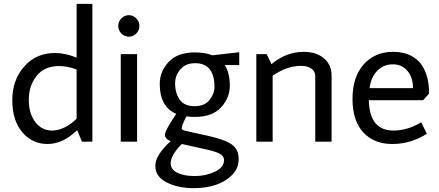

<svg xmlns="http://www.w3.org/2000/svg" viewBox="-20 -738 2288 1000"><path d="M379 -718H461V0H407L382 -60Q307 12 227.5 12Q148 12 96 -49.5Q44 -111 44 -216Q44 -321 106 -391.5Q168 -462 266 -462Q319 -462 379 -438ZM287 -394Q212 -394 171 -343Q130 -292 130 -219Q130 -146 164 -102Q198 -58 252 -58Q282 -58 316.5 -74.5Q351 -91 379 -120V-376Q332 -394 287 -394Z M690 -563.5Q674 -547 651 -547Q628 -547 612 -563.5Q596 -580 596 -603Q596 -626 612.5 -642.5Q629 -659 651 -659Q673 -659 689.5 -642.5Q706 -626 706 -603Q706 -580 690 -563.5ZM609 -456H694V0H609Z M995 -129Q972 -129 951 -132Q926 -84 926 -69Q926 -62 944 -57L1066 -30Q1151 -11 1187 14.5Q1223 40 1223 90Q1223 140 1188 174Q1120 242 988 242Q907 242 848 212Q789 182 789 126Q789 70 869 -3Q839 -14 839 -36Q839 -58 898 -145Q812 -182 812 -300Q812 -366 858.5 -415.5Q905 -465 995 -465Q1047 -465 1086 -450L1226 -466V-399H1151Q1177 -357 1177 -292.5Q1177 -228 1131 -178.5Q1085 -129 995 -129ZM1097 -285Q1097 -409 996 -409Q956 -409 931 -388Q892 -354 892 -303.5Q892 -253 916 -219Q940 -185 993 -185Q1046 -185 1071.5 -217.5Q1097 -250 1097 -285ZM869 113Q869 145 904 162Q939 179 995 179Q1051 179 1099 156.5Q1147 134 1147 95Q1147 75 1124 62.5Q1101 50 1044 38L927 12Q869 70 869 113Z M1707 -345V0H1622V-341Q1622 -367 1601.5 -381Q1581 -395 1547 -395Q1476 -395 1400 -344V0H1315V-456H1369L1394 -404Q1471 -468 1561 -468Q1628 -468 1667.5 -434Q1707 -400 1707 -345Z M2030 -58Q2102 -58 2174 -101L2203 -41Q2119 12 2023.5 12Q1928 12 1872 -48.5Q1816 -109 1816 -223Q1816 -337 1874 -402.5Q1932 -468 2028 -468Q2115 -468 2165 -414Q2186 -392 2200.5 -350Q2215 -308 2215 -251L2184 -216H1901Q1904 -58 2030 -58ZM1905 -279H2131Q2131 -335 2102 -369Q2073 -403 2025.5 -403Q1978 -403 1945 -369.5Q1912 -336 1905 -279Z"/></svg>

Font: Average Sans
Style: Regular
Weight: 400
Designer: Eduardo Rodriguez Tunni
Foundry: Eduardo Rodriguez Tunni
Version: Version 1.002